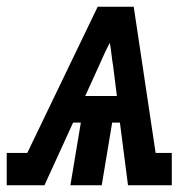

<svg xmlns="http://www.w3.org/2000/svg" viewBox="-62 -550 582 570"><path d="M-42 0V-96H19L228 -530H335L400 -96H448V0H318L294 -186H271L240 0H147L178 -186H155L70 0ZM191 -265H285L274 -353Q271 -371 269 -388.5Q267 -406 264 -423Q255 -406 247 -388.5Q239 -371 231 -353Z"/></svg>

Font: Iosevka Slab Oblique
Style: Bold
Weight: 700
Italic angle: -9°
Monospace: yes
Designer: Belleve Invis
Foundry: Belleve Invis
Version: Version 11.1.1; ttfautohint (v1.8.3)